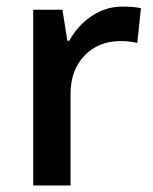

<svg xmlns="http://www.w3.org/2000/svg" viewBox="-20 -570 471 590"><path d="M356 -549.8Q390.6 -549.8 413.1 -544.9L401.9 -438Q377.4 -443.8 351.1 -443.8Q282.2 -443.8 239.5 -398.9Q196.8 -354 196.8 -282.2V0H82V-540H171.9L187 -444.8H192.9Q219.7 -493.2 262.9 -521.5Q306.2 -549.8 356 -549.8Z"/></svg>

Font: f1_4961           
Style: Regular
Weight: 600
Foundry: Ascender Corporation
Version: Version 1.10